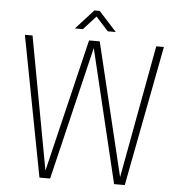

<svg xmlns="http://www.w3.org/2000/svg" viewBox="-62 -1008 1004 1076"><g transform="rotate(5 440.0 -470.0)"><path d="M620 10 440 -740 260 10H200L49 -780H92L230 -32L410 -780H470L650 -32L788 -780H831L680 10ZM370 -840H325L425 -950H455L555 -840H510L440 -917Z"/></g></svg>

Font: Cooper Hewitt
Style: Light
Weight: 703
Designer: Village Type and Design LLC
Foundry: Cooper Hewitt Smithsonian Design Museum
Version: 1.000